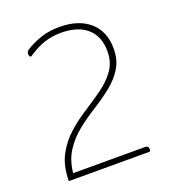

<svg xmlns="http://www.w3.org/2000/svg" viewBox="-109 -651 661 735"><g transform="rotate(-20 221.0 -283.5)"><path d="M73 -23H366Q380 -23 380 -9V-6Q380 0 373 0H50Q47 0 47 -3Q48 -63 70.5 -105Q93 -147 128 -178Q163 -209 202.5 -234Q242 -259 277 -284.5Q312 -310 334 -341.5Q356 -373 356 -417Q356 -478 318.5 -511Q281 -544 213 -544Q176 -544 145.5 -534Q115 -524 83 -503Q81 -502 78.5 -500Q76 -498 73 -498Q70 -498 68 -504L67 -508Q66 -514 69 -519.5Q72 -525 87 -533Q116 -549 146 -558Q176 -567 215 -567Q292 -567 337 -528Q382 -489 382 -418Q382 -372 361 -338.5Q340 -305 306.5 -278.5Q273 -252 234.5 -228Q196 -204 161 -176Q126 -148 102 -111Q78 -74 73 -23Z"/></g></svg>

Font: Zain ExtraLight
Style: Regular
Weight: 200
Designer: Zain,Boutros
Foundry: Mobile Telecommunications Company (Zain), 2024
Version: Version 1.51; ttfautohint (v1.8.4)